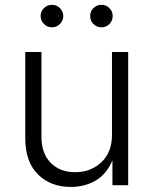

<svg xmlns="http://www.w3.org/2000/svg" viewBox="-20 -759 629 787"><path d="M270.5 7.3Q187.5 7.3 135.5 -44.2Q83.5 -95.7 83.5 -192.9V-545.9H149.9V-197.8Q149.9 -130.9 187.5 -92Q225.1 -53.2 288.1 -53.2Q352.5 -53.2 395.8 -94.2Q439 -135.3 439 -205.6V-545.9H505.4V0H440.9V-101.1Q415.5 -43.5 370.6 -18.1Q325.7 7.3 270.5 7.3ZM192.9 -647Q173.8 -647 160.2 -660.6Q146.5 -674.3 146.5 -693.4Q146.5 -712.4 160.2 -725.8Q173.8 -739.3 192.9 -739.3Q211.9 -739.3 225.6 -725.8Q239.3 -712.4 239.3 -693.4Q239.3 -674.3 225.6 -660.6Q211.9 -647 192.9 -647ZM396 -647Q376.5 -647 363 -660.6Q349.6 -674.3 349.6 -693.4Q349.6 -712.4 363 -725.8Q376.5 -739.3 396 -739.3Q415 -739.3 428.5 -725.8Q441.9 -712.4 441.9 -693.4Q441.9 -674.3 428.5 -660.6Q415 -647 396 -647Z"/></svg>

Font: Inter Light
Style: Regular
Weight: 300
Designer: Rasmus Andersson
Foundry: rsms
Version: Version 4.000;git-a52131595